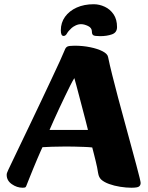

<svg xmlns="http://www.w3.org/2000/svg" viewBox="-20 -866 693 899"><path d="M86.1 13Q59 13 35.2 -3.8Q11.3 -20.6 11.3 -47.2Q11.3 -52.3 13 -56.9Q14.6 -61.5 19.4 -72.1Q41.2 -117.8 67.2 -172.1Q93.2 -226.5 120.8 -283.9Q148.4 -341.4 174.4 -396.6Q200.3 -451.7 222.7 -499Q245.2 -546.2 260.7 -580.6Q276.3 -615 282.7 -630.9Q287 -643.2 294.8 -647.6Q302.5 -652 329.4 -652Q367.9 -652 402.7 -644.8Q437.5 -637.7 460.5 -625.8Q483.4 -613.8 486 -599.3Q493.2 -563.9 505.6 -514.5Q517.9 -465.1 532.9 -408.6Q547.8 -352.2 563.7 -294.9Q579.5 -237.6 593.4 -185.5Q607.4 -133.5 618.2 -93.8Q629.1 -54.2 633.8 -33.4Q636.5 -21.9 637.5 -16.7Q638.5 -11.6 638.5 -9.4Q638.5 1.4 631 7.2Q623.5 13 595.1 13Q571.2 13 543 8.6Q514.7 4.2 490.6 -4.6Q466.5 -13.4 453.4 -25.7Q448.4 -30.7 444.8 -37.7Q441.2 -44.7 439.2 -56.7Q437.7 -67.7 434.8 -81.9Q432 -96.1 428 -112Q424.1 -127.8 420 -144.2Q415.9 -160.6 411.9 -175.5Q398.2 -177.2 375.5 -178.1Q352.9 -179 329.4 -179.5Q306 -180 288.6 -180Q253.3 -180 223.2 -178.9Q193 -177.8 178.8 -176.8Q176.3 -172 169.7 -156.8Q163.2 -141.7 154.2 -121Q145.3 -100.3 136.1 -77.7Q126.9 -55 118.3 -33.7Q109.7 -12.3 103.6 3.2Q102.4 7.5 99.6 10.2Q96.9 13 86.1 13ZM211.9 -257.5H391.9Q387.7 -274.8 381.1 -300.4Q374.5 -325.9 366.6 -355.8Q358.8 -385.6 351.3 -414.1Q343.8 -442.5 337.7 -465.6Q331.6 -488.7 328.1 -500.2Q320.2 -488 309.1 -465.9Q298 -443.8 284.8 -416.3Q271.6 -388.7 257.7 -359.2Q243.9 -329.8 232.1 -303.3Q220.4 -276.8 211.9 -257.5ZM449.2 -696.7Q423.3 -696.7 416.8 -701.1Q410.3 -705.4 410.3 -718Q410.3 -735.6 392.3 -744.2Q374.3 -752.8 359.8 -752.8Q346.3 -752.8 333.8 -746.7Q321.3 -740.5 315.3 -734.8Q300.1 -721.1 293.6 -709.4Q287.1 -697.7 278.1 -697.7Q271.1 -697.7 268 -704.3Q264.8 -710.9 264.8 -724Q264.8 -760.1 284.6 -787.5Q304.4 -814.9 339.1 -830.6Q373.8 -846.2 418.9 -846.2Q445.2 -846.2 470.5 -834.4Q495.7 -822.7 511.9 -798.9Q528 -775.1 528 -739.3Q528 -713.5 504.1 -705.1Q480.1 -696.7 449.2 -696.7Z"/></svg>

Font: Briem Hand Thin
Style: Regular
Weight: 100
Designer: Gunnlaugur SE Briem, Eben Sorkin
Foundry: Sorkin Type Co.
Version: Version 1.003